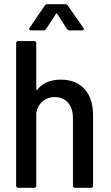

<svg xmlns="http://www.w3.org/2000/svg" viewBox="-20 -896 528 916"><path d="M424 -347V-10Q424 0 414 0H338Q328 0 328 -10V-333Q328 -379 304.5 -406Q281 -433 241 -433Q207 -433 183.5 -413Q160 -393 153 -358V-354V-10Q153 0 143 0H67Q57 0 57 -10V-690Q57 -700 67 -700H143Q153 -700 153 -690V-470Q153 -468 154.5 -467Q156 -466 158 -468Q196 -516 270 -516Q343 -516 383.5 -471Q424 -426 424 -347ZM206 -876H291Q299 -876 303 -870L378 -763Q380 -761 380 -758Q380 -751 371 -751H311Q304 -751 299 -758L253 -830Q252 -832 250 -832Q248 -832 247 -830L200 -758Q195 -751 188 -751H128Q122 -751 120 -754.5Q118 -758 121 -763L194 -870Q198 -876 206 -876Z"/></svg>

Font: Barlow Semi Condensed Medium
Style: Regular
Weight: 500
Width: 4
Designer: Jeremy Tribby
Foundry: Tribby Type
Version: Version 1.422; ttfautohint (v1.8)